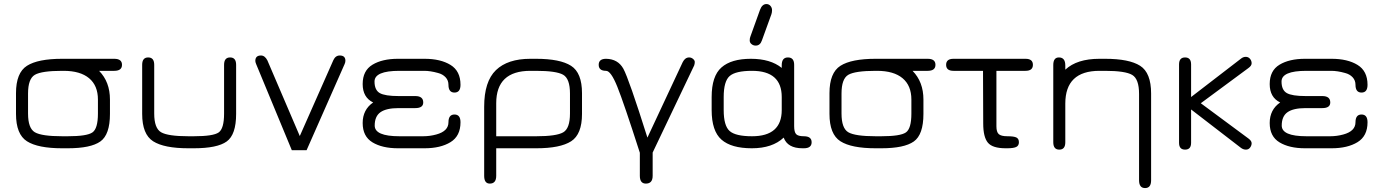

<svg xmlns="http://www.w3.org/2000/svg" viewBox="-20 -746 6957 966"><path d="M554.7 -450.2Q593.8 -450.2 593.8 -419.9Q593.8 -389.6 554.7 -389.6H478.5Q533.2 -334 533.2 -245.1V-172.9Q533.2 -68.4 484.9 -34.2Q436.5 0 321.3 0H293Q170.9 0 115.7 -35.2Q60.5 -70.3 60.5 -172.9V-277.3Q60.5 -379.9 115.7 -415Q170.9 -450.2 293 -450.2ZM293 -389.6Q189.5 -389.6 155.3 -369.6Q121.1 -349.6 121.1 -275.4V-174.8Q121.1 -100.6 155.3 -80.6Q189.5 -60.5 293 -60.5H321.3Q417 -60.5 444.8 -79.6Q472.7 -98.6 472.7 -174.8V-245.1Q472.7 -315.4 428.2 -352.5Q383.8 -389.6 299.8 -389.6Z M955.1 0H927.7Q805.7 0 750.5 -35.2Q695.3 -70.3 695.3 -172.9V-419.9Q695.3 -457 725.6 -457Q755.9 -457 755.9 -419.9V-174.8Q755.9 -100.6 790.5 -80.6Q825.2 -60.5 927.7 -60.5H955.1Q1052.7 -60.5 1080.1 -79.6Q1107.4 -98.6 1107.4 -174.8V-419.9Q1107.4 -457 1137.7 -457Q1168 -457 1168 -419.9V-172.9Q1168 -68.4 1120.6 -34.2Q1073.2 0 955.1 0Z M1657.2 -443.4Q1668 -466.8 1689.5 -466.8Q1717.8 -466.8 1717.8 -440.4Q1717.8 -432.6 1713.9 -423.8L1522.5 9.8H1448.2L1268.6 -423.8Q1264.6 -433.6 1264.6 -439.5Q1264.6 -466.8 1293 -466.8Q1312.5 -466.8 1325.2 -442.4L1488.3 -61.5Z M2069.3 -202.1H1985.4Q1923.8 -202.1 1894.5 -181.6Q1865.2 -161.1 1865.2 -114.3Q1865.2 -60.5 1989.3 -60.5H2109.4Q2142.6 -60.5 2174.8 -69.3Q2236.3 -85.9 2236.3 -130.9Q2236.3 -169.9 2266.6 -169.9Q2296.9 -169.9 2296.9 -130.9Q2296.9 -61.5 2246.6 -30.8Q2196.3 0 2116.2 0H1982.4Q1903.3 0 1854 -29.8Q1804.7 -59.6 1804.7 -127Q1804.7 -194.3 1857.4 -230.5Q1804.7 -255.9 1804.7 -323.2Q1804.7 -390.6 1854 -420.4Q1903.3 -450.2 1982.4 -450.2H2116.2Q2196.3 -450.2 2246.6 -419.4Q2296.9 -388.7 2296.9 -319.3Q2296.9 -280.3 2266.6 -280.3Q2236.3 -280.3 2236.3 -319.3Q2236.3 -341.8 2221.7 -357.4Q2207 -373 2183.6 -378.9Q2145.5 -389.6 2114.3 -389.6Q2111.3 -389.6 2109.4 -389.6H1989.3Q1864.3 -389.6 1864.3 -335.9Q1864.3 -293 1890.6 -277.8Q1917 -262.7 1985.4 -262.7H2069.3Q2109.4 -262.7 2109.4 -230.5Q2109.4 -202.1 2069.3 -202.1Z M2847.7 -275.4Q2847.7 -350.6 2813 -370.1Q2778.3 -389.6 2676.8 -389.6H2648.4Q2476.6 -389.6 2476.6 -226.6V-60.5H2678.7Q2779.3 -60.5 2813.5 -80.1Q2847.7 -99.6 2847.7 -174.8ZM2648.4 -450.2H2676.8Q2797.9 -450.2 2853 -415Q2908.2 -379.9 2908.2 -277.3V-172.9Q2908.2 -70.3 2853.5 -35.2Q2798.8 0 2678.7 0H2476.6V138.7Q2476.6 177.7 2444.3 177.7Q2416 177.7 2416 138.7V-209Q2416 -335.9 2475.1 -393.1Q2534.2 -450.2 2648.4 -450.2Z M3029.3 -389.6Q2992.2 -389.6 2992.2 -419.9Q2992.2 -450.2 3029.3 -450.2Q3088.9 -449.2 3116.2 -400.4Q3143.6 -350.6 3237.3 -53.7L3415 -433.6Q3426.8 -457 3447.3 -457Q3458 -457 3466.8 -449.7Q3475.6 -442.4 3475.6 -434.1Q3475.6 -425.8 3472.7 -417L3263.7 21.5V138.7Q3263.7 177.7 3229.5 177.7Q3199.2 177.7 3199.2 138.7V22.5Q3118.2 -229.5 3085.9 -309.6Q3053.7 -389.6 3029.3 -389.6Z M3835.9 -725.6Q3848.6 -725.6 3856.4 -716.3Q3864.3 -707 3864.3 -695.3Q3864.3 -683.6 3861.3 -674.8L3813.5 -543Q3804.7 -516.6 3782.2 -516.6Q3769.5 -516.6 3760.7 -524.4Q3752 -531.2 3752 -543Q3752 -554.7 3755.9 -563.5L3803.7 -696.3Q3814.5 -725.6 3835.9 -725.6ZM4024.4 0H4017.6Q3942.4 0 3922.9 -53.7Q3866.2 0 3762.7 0Q3659.2 0 3609.9 -43.5Q3560.5 -86.9 3560.5 -192.4V-257.8Q3560.5 -363.3 3609.9 -406.7Q3659.2 -450.2 3757.8 -450.2Q3856.4 -450.2 3913.1 -404.3V-418Q3913.1 -457 3944.3 -457Q3975.6 -457 3975.6 -419.9V-111.3Q3975.6 -82 3985.4 -71.3Q3995.1 -60.5 4024.4 -60.5Q4063.5 -60.5 4063.5 -30.3Q4063.5 0 4024.4 0ZM3763.7 -389.6Q3680.7 -389.6 3650.9 -363.3Q3621.1 -336.9 3621.1 -257.8V-192.4Q3621.1 -113.3 3650.9 -86.9Q3680.7 -60.5 3763.7 -60.5Q3913.1 -60.5 3913.1 -192.4V-257.8Q3913.1 -389.6 3763.7 -389.6Z M4647.5 -450.2Q4686.5 -450.2 4686.5 -419.9Q4686.5 -389.6 4647.5 -389.6H4571.3Q4626 -334 4626 -245.1V-172.9Q4626 -68.4 4577.6 -34.2Q4529.3 0 4414.1 0H4385.7Q4263.7 0 4208.5 -35.2Q4153.3 -70.3 4153.3 -172.9V-277.3Q4153.3 -379.9 4208.5 -415Q4263.7 -450.2 4385.7 -450.2ZM4385.7 -389.6Q4282.2 -389.6 4248 -369.6Q4213.9 -349.6 4213.9 -275.4V-174.8Q4213.9 -100.6 4248 -80.6Q4282.2 -60.5 4385.7 -60.5H4414.1Q4509.8 -60.5 4537.6 -79.6Q4565.4 -98.6 4565.4 -174.8V-245.1Q4565.4 -315.4 4521 -352.5Q4476.6 -389.6 4392.6 -389.6Z M4993.2 -110.4Q4993.2 -82 5004.9 -71.3Q5016.6 -60.5 5048.8 -60.5Q5081.1 -60.5 5093.8 -54.2Q5106.4 -47.9 5106.4 -30.3Q5106.4 -12.7 5092.3 -6.3Q5078.1 0 5047.9 0H5040Q4973.6 0 4950.2 -28.3Q4926.8 -56.6 4926.8 -125L4925.8 -389.6H4777.3Q4740.2 -389.6 4740.2 -419.9Q4740.2 -450.2 4777.3 -450.2H5139.6Q5176.8 -450.2 5176.8 -419.9Q5176.8 -389.6 5139.6 -389.6H4993.2Z M5511.7 -389.6Q5339.8 -389.6 5339.8 -224.6V-30.3Q5339.8 6.8 5309.6 6.8Q5279.3 6.8 5279.3 -30.3V-418.9Q5279.3 -457 5307.6 -457Q5339.8 -457 5339.8 -417V-395.5Q5398.4 -450.2 5511.7 -450.2H5540Q5661.1 -450.2 5716.3 -415Q5771.5 -379.9 5771.5 -275.4V161.1Q5771.5 200.2 5741.2 200.2Q5710.9 200.2 5710.9 161.1V-273.4Q5710.9 -348.6 5676.3 -369.1Q5641.6 -389.6 5540 -389.6Z M6261.7 -48.8Q6277.3 -37.1 6277.3 -25.4Q6277.3 -13.7 6269.5 -3.4Q6261.7 6.8 6248.5 6.8Q6235.4 6.8 6223.6 -2L5972.7 -195.3V-27.3Q5972.7 6.8 5942.4 6.8Q5912.1 6.8 5912.1 -27.3V-421.9Q5912.1 -457 5942.4 -457Q5972.7 -457 5972.7 -421.9V-257.8L6222.7 -450.2Q6234.4 -460 6247.6 -460Q6260.7 -460 6269 -450.2Q6277.3 -440.4 6277.3 -427.7Q6277.3 -415 6260.7 -403.3L6021.5 -226.6Z M6632.8 -202.1H6548.8Q6487.3 -202.1 6458 -181.6Q6428.7 -161.1 6428.7 -114.3Q6428.7 -60.5 6552.7 -60.5H6672.9Q6706.1 -60.5 6738.3 -69.3Q6799.8 -85.9 6799.8 -130.9Q6799.8 -169.9 6830.1 -169.9Q6860.4 -169.9 6860.4 -130.9Q6860.4 -61.5 6810.1 -30.8Q6759.8 0 6679.7 0H6545.9Q6466.8 0 6417.5 -29.8Q6368.2 -59.6 6368.2 -127Q6368.2 -194.3 6420.9 -230.5Q6368.2 -255.9 6368.2 -323.2Q6368.2 -390.6 6417.5 -420.4Q6466.8 -450.2 6545.9 -450.2H6679.7Q6759.8 -450.2 6810.1 -419.4Q6860.4 -388.7 6860.4 -319.3Q6860.4 -280.3 6830.1 -280.3Q6799.8 -280.3 6799.8 -319.3Q6799.8 -341.8 6785.2 -357.4Q6770.5 -373 6747.1 -378.9Q6709 -389.6 6677.7 -389.6Q6674.8 -389.6 6672.9 -389.6H6552.7Q6427.7 -389.6 6427.7 -335.9Q6427.7 -293 6454.1 -277.8Q6480.5 -262.7 6548.8 -262.7H6632.8Q6672.9 -262.7 6672.9 -230.5Q6672.9 -202.1 6632.8 -202.1Z"/></svg>

Font: Jura
Style: Medium
Weight: 500
Version: Version 2.6.1